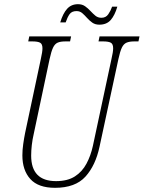

<svg xmlns="http://www.w3.org/2000/svg" viewBox="-20 -888 687 918"><path d="M243 10Q163 10 125 -32Q87 -74 87 -145Q87 -171 91 -199Q95 -227 100 -252L175 -605Q183 -640 183 -657Q183 -678 171.5 -684Q160 -690 135 -690H115L120 -714H320L315 -690H293Q269 -690 255.5 -684Q242 -678 233.5 -660Q225 -642 217 -605L142 -251Q135 -221 132 -194Q129 -167 129 -144Q129 -22 248 -22Q303 -22 338 -44.5Q373 -67 393.5 -105.5Q414 -144 424 -190L513 -606Q521 -640 521 -657Q521 -678 509.5 -684Q498 -690 473 -690H451L456 -714H647L642 -690H622Q599 -690 585 -684Q571 -678 562.5 -660Q554 -642 546 -605L456 -187Q437 -97 388.5 -43.5Q340 10 243 10ZM455 -770Q435 -770 421 -780Q407 -790 396 -802.5Q385 -815 373.5 -825Q362 -835 346 -835Q323 -835 312.5 -820Q302 -805 294 -781H268Q281 -824 301 -846Q321 -868 353 -868Q373 -868 387 -858Q401 -848 412.5 -835.5Q424 -823 436 -813Q448 -803 465 -803Q486 -803 497.5 -819.5Q509 -836 516 -856H541Q529 -815 509.5 -792.5Q490 -770 455 -770Z"/></svg>

Font: Noto Serif ExtraCondensed ExtraLight
Style: Italic
Weight: 200
Width: 2
Italic angle: -12°
Designer: Monotype Design Team
Foundry: Monotype Imaging Inc.
Version: Version 2.014; ttfautohint (v1.8.4.7-5d5b)